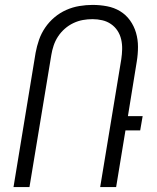

<svg xmlns="http://www.w3.org/2000/svg" viewBox="-20 -762 640 782"><path d="M35 0 125 -547Q130 -574 139 -600Q148 -626 164 -649.5Q180 -673 202 -691.5Q224 -710 250 -721.5Q276 -733 303.5 -737.5Q331 -742 357 -742Q387 -742 416 -736.5Q445 -731 469 -716.5Q493 -702 509.5 -679Q526 -656 534 -628.5Q542 -601 542 -571Q542 -541 537 -511L501 -289H561L551 -231H491L453 0H388L474 -521Q477 -541 477.5 -561.5Q478 -582 473.5 -601.5Q469 -621 458.5 -637Q448 -653 432 -664Q416 -675 396.5 -679.5Q377 -684 357 -684Q337 -684 317.5 -680.5Q298 -677 279 -668Q260 -659 244 -645Q228 -631 216.5 -613.5Q205 -596 198.5 -576.5Q192 -557 189 -538L100 0Z"/></svg>

Font: Iosevka Light Extended Oblique
Style: Regular
Weight: 300
Width: 7
Italic angle: -9°
Monospace: yes
Designer: Belleve Invis
Foundry: Belleve Invis
Version: Version 32.5.0; ttfautohint (v1.8.4)